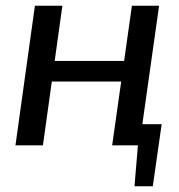

<svg xmlns="http://www.w3.org/2000/svg" viewBox="-20 -508 627 671"><path d="M545 -74 514 143H450L462 0H404L414 -74ZM198 -488 130 0H34L102 -488ZM423 -295 413 -223H155L165 -295ZM536 -488 467 0H372L441 -488Z"/></svg>

Font: Exo 2 Medium
Style: Italic
Weight: 500
Italic angle: -8°
Designer: Natanael Gama
Foundry: Natanael Gama
Version: Version 2.010